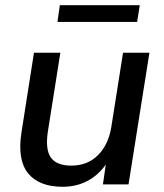

<svg xmlns="http://www.w3.org/2000/svg" viewBox="-20 -706 626 735"><path d="M220 9Q130 9 88 -42Q46 -93 62 -198L110 -504H211L163 -201Q153 -133 175 -102.5Q197 -72 253 -72Q315 -72 355 -112Q395 -152 406 -219L451 -504H552L472 0H374L385 -76Q356 -35 314 -13Q272 9 220 9ZM200 -622 209 -686H515L505 -622Z"/></svg>

Font: Mulish SemiBold
Style: Italic
Weight: 600
Italic angle: -9°
Designer: Vernon Adams
Foundry: Vernon Adams
Version: Version 3.603; ttfautohint (v1.8.3)